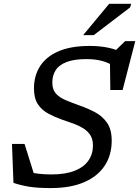

<svg xmlns="http://www.w3.org/2000/svg" viewBox="-20 -948 709 978"><path d="M558.5 -611Q537.5 -627 502 -637Q466.5 -647 421 -647Q357.5 -647 319 -632Q280.5 -617 263.5 -590.2Q246.5 -563.5 246.5 -527.5Q246.5 -492 264.5 -471.8Q282.5 -451.5 313.8 -438.2Q345 -425 385.5 -410.5Q426 -396.5 463.5 -376.8Q501 -357 525 -323Q549 -289 549 -231.5Q549 -158.5 513.5 -104.2Q478 -50 408.8 -20Q339.5 10 238.5 10Q172.5 10 129.8 3.2Q87 -3.5 48.5 -16.5L41 -215H105L166 -20.5L124 -72Q147.5 -66.5 176.2 -63Q205 -59.5 242 -59.5Q313 -59.5 360 -78Q407 -96.5 430.2 -129.8Q453.5 -163 453.5 -207Q453.5 -238 440.5 -258.8Q427.5 -279.5 405.5 -293.5Q383.5 -307.5 356 -317.8Q328.5 -328 299 -337.5Q260.5 -351 227 -368.8Q193.5 -386.5 173.2 -416.8Q153 -447 153 -498Q153 -562 183.8 -610.5Q214.5 -659 277.5 -686.5Q340.5 -714 437 -714Q490 -714 534 -704.5Q578 -695 616 -672.5L560 -683L617.5 -738.5H669L604.5 -489.5H542L540 -638ZM403.5 -769 536 -928.5H648L643 -910.5L457.5 -769Z"/></svg>

Font: Newsreader 7pt
Style: Italic
Weight: 400
Italic angle: -17°
Designer: Hugues Gentile
Foundry: Production Type
Version: Version 1.003